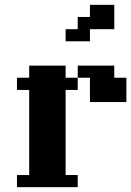

<svg xmlns="http://www.w3.org/2000/svg" viewBox="-20 -770 540 790"><path d="M299.8 -49.8V0H49.8V-49.8H100.1V-399.9H49.8V-450.2H100.1V-500H250V-450.2H299.8V-500H450.2V-450.2H500V-350.1H350.1V-450.2H299.8V-399.9H250V-49.8ZM250 -649.9V-600.1H350.1V-649.9H450.2V-750H350.1V-700.2H299.8V-649.9Z"/></svg>

Font: Redaction 50
Style: Bold
Weight: 700
Designer: Jeremy Mickel / Forest Young
Foundry: MCKL
Version: Version 2.001;hotconv 1.0.113;makeotfexe 2.5.65598 DEVELOPME